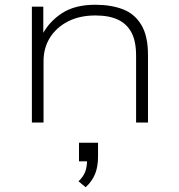

<svg xmlns="http://www.w3.org/2000/svg" viewBox="-20 -515 754 807"><path d="M114 0V-487H162V-368H157Q186 -424 240.5 -459.5Q295 -495 380 -495Q447 -495 496.5 -476Q546 -457 574 -410.5Q602 -364 602 -284V0H552V-281Q552 -342 532.5 -378.5Q513 -415 475.5 -432.5Q438 -450 381 -450Q314 -450 265 -424.5Q216 -399 189.5 -356Q163 -313 163 -258V0ZM340 272 310 247Q331 227 338.5 206Q346 185 346 156L358 163H312V85H392V144Q392 186 379.5 216.5Q367 247 340 272Z"/></svg>

Font: Nunito Sans 10pt Expanded ExtraLight
Style: Regular
Weight: 250
Width: 7
Designer: Vernon Adams
Foundry: Vernon Adams
Version: Version 3.101;gftools[0.9.27]